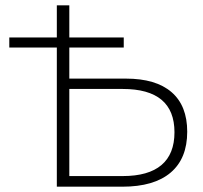

<svg xmlns="http://www.w3.org/2000/svg" viewBox="-20 -703 765 723"><path d="M685 -207Q685 -106 622.5 -53Q560 0 441 0H194V-524H15V-562H194V-683H241V-562H446V-524H241V-407H454Q567 -407 626 -356Q685 -305 685 -207ZM637 -205Q637 -368 442 -368H241V-40H442Q539 -40 588 -81.5Q637 -123 637 -205Z"/></svg>

Font: Montserrat Ace
Style: Light
Weight: 300
Designer: Julieta Ulanovsky
Foundry: Julieta Ulanovsky
Version: Version 1